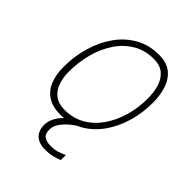

<svg xmlns="http://www.w3.org/2000/svg" viewBox="-248 -796 1173 1173"><g transform="rotate(45 338.5 -209.0)"><path d="M463 176V219.5Q442 228.5 414 235.5Q386 242.5 347 242.5Q313 242.5 288.5 230.2Q264 218 251.2 194.8Q238.5 171.5 238.5 139.5Q238.5 112.5 249.8 87.5Q261 62.5 280 40.2Q299 18 322.5 -0.2Q346 -18.5 370 -31.5L402.5 -9Q377 4 348.8 27.5Q320.5 51 301 79.2Q281.5 107.5 281.5 136Q281.5 174 301.5 188.2Q321.5 202.5 355 202.5Q390.5 202.5 413 195.5Q435.5 188.5 463 176ZM264.5 25.5Q195.5 25.5 153.2 -2.8Q111 -31 91.5 -80.5Q72 -130 72 -194Q72 -285.5 96.2 -369.2Q120.5 -453 166.8 -518.5Q213 -584 279.8 -622Q346.5 -660 432 -660Q501.5 -660 541 -626.8Q580.5 -593.5 597 -540.2Q613.5 -487 613.5 -426Q613.5 -337 589.5 -255.8Q565.5 -174.5 520 -111.2Q474.5 -48 410 -11.2Q345.5 25.5 264.5 25.5ZM262.5 -13.5Q336 -13.5 393.5 -46.8Q451 -80 491 -137.8Q531 -195.5 552 -269Q573 -342.5 573 -423.5Q573 -474 560 -518.8Q547 -563.5 515.2 -591.5Q483.5 -619.5 428 -619.5Q352.5 -619.5 294.2 -585Q236 -550.5 196 -490.8Q156 -431 135.8 -355.2Q115.5 -279.5 115.5 -197Q115.5 -144.5 130.5 -103Q145.5 -61.5 177.8 -37.5Q210 -13.5 262.5 -13.5Z"/></g></svg>

Font: Grandstander Thin Thin
Style: Italic
Weight: 250
Italic angle: -15°
Version: Version 1.200